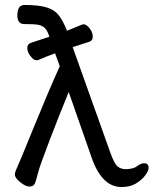

<svg xmlns="http://www.w3.org/2000/svg" viewBox="-20 -740 619 774"><path d="M470 14Q391 14 350 -103L257 -369Q223 -287 181.5 -178.5Q140 -70 134 -46Q128 -22 122.5 -5Q117 12 99 12Q83 12 61.5 -5.5Q40 -23 40 -36Q40 -46 48 -62.5Q56 -79 116 -226.5Q176 -374 221 -473L202 -525Q171 -514 134 -498L127 -497Q117 -497 108 -508Q90 -527 90 -547Q90 -562 104 -567Q118 -572 179 -592Q172 -615 161.5 -626Q151 -637 134.5 -640Q118 -643 78 -643Q50 -643 50 -678Q50 -720 79 -720Q139 -720 171.5 -709Q204 -698 220 -674Q236 -652 250 -616L311 -641L317 -642Q326 -642 336 -632Q354 -613 354 -592Q354 -577 341 -572L273 -550L425 -124Q439 -86 450 -73Q461 -60 483 -58Q517 -58 532.5 -70Q548 -82 561 -82Q579 -82 579 -63Q579 -51 565 -32.5Q551 -14 527.5 0Q504 14 470 14Z"/></svg>

Font: LXGW WenKai Lite
Style: Bold
Weight: 700
Designer: LXGW / Fontworks Inc.
Foundry: LXGW / Fontworks Inc.
Version: Version 1.330;April 28, 2024